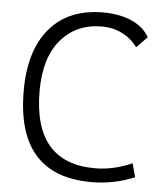

<svg xmlns="http://www.w3.org/2000/svg" viewBox="-52 -749 689 805"><g transform="rotate(5 293.0 -346.5)"><path d="M361.8 9.8Q46.4 9.8 46.4 -347.7Q46.4 -517.1 125.7 -610.1Q205.1 -703.1 350.1 -703.1Q419.4 -703.1 470.5 -680.4Q521.5 -657.7 544.9 -615.7L500 -569.8Q474.6 -605 435.5 -624.5Q396.5 -644 351.1 -644Q242.7 -644 177.7 -568.1Q112.8 -492.2 112.8 -352.5Q112.8 -49.3 372.1 -49.3Q449.7 -49.3 527.8 -84L543.5 -26.4Q456.5 9.8 361.8 9.8Z"/></g></svg>

Font: CaskaydiaCove NFP Light
Style: Regular
Weight: 300
Designer: Aaron Bell
Foundry: Saja Typeworks
Version: Version 2111.001; VTT 6.35;Nerd Fonts 3.1.1